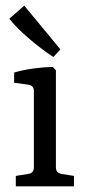

<svg xmlns="http://www.w3.org/2000/svg" viewBox="-20 -660 308 680"><path d="M178 -411 167 -423C125 -422 73 -416 30 -403V-367L81 -360C94 -358 100 -350 100 -338V-67C100 -54 93 -46 80 -44L36 -37V0H242V-37L198 -44C185 -46 178 -54 178 -67ZM66 -640 13 -594C42 -555 110 -497 169 -458L194 -485Z"/></svg>

Font: Yrsa
Style: Regular
Weight: 400
Designer: Anna Giedrys (Yrsa+Rasa design), David Brezina (Yrsa art-direction, Rasa art-direction, design)
Foundry: Rosetta Type Foundry
Version: Version 1.001;PS 1.1;hotconv 1.0.88;makeotf.lib2.5.647800